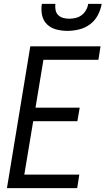

<svg xmlns="http://www.w3.org/2000/svg" viewBox="-20 -975 547 995"><path d="M16 0 137 -735H501L490 -665H205L164 -417H393L381 -347H152L106 -70H391L380 0ZM329 -815Q299 -815 271 -822.5Q243 -830 223.5 -849Q204 -868 198 -896.5Q192 -925 197 -955H267Q265 -939 268 -923Q271 -907 282 -896.5Q293 -886 308 -882Q323 -878 339 -878Q355 -878 372 -882Q389 -886 403 -896.5Q417 -907 426 -923Q435 -939 437 -955H507Q502 -925 487 -896.5Q472 -868 446.5 -849Q421 -830 390 -822.5Q359 -815 329 -815Z"/></svg>

Font: Iosevka Term Curly Oblique
Style: Regular
Weight: 400
Italic angle: -9°
Designer: Belleve Invis
Foundry: Belleve Invis
Version: Version 32.3.0